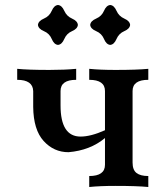

<svg xmlns="http://www.w3.org/2000/svg" viewBox="-20 -748 650 768"><path d="M573.2 0Q527.8 -4.4 441.9 -4.4Q379.9 -4.4 336.9 0V-43.9Q399.9 -43.9 399.9 -88.9V-195.8Q340.8 -146.5 253.9 -139.2Q195.3 -139.2 154.5 -184.1Q113.8 -229 112.8 -320.3V-383.8Q111.3 -428.7 48.8 -428.7V-472.7Q91.3 -468.3 177.7 -468.3Q239.7 -468.3 284.7 -472.7V-428.7Q222.2 -428.7 222.2 -383.8V-326.2Q222.2 -201.7 302.2 -201.7Q343.3 -201.7 399.9 -227.1V-383.8Q399.9 -428.7 336.9 -428.7V-472.7Q379.9 -468.3 441.9 -468.3Q527.8 -468.3 573.2 -472.7V-428.7Q510.3 -428.7 510.3 -383.8V-97.7Q510.3 -68.4 525.9 -56.2Q541.5 -43.9 573.2 -43.9ZM420.9 -568.4Q405.3 -569.8 396 -592Q386.7 -614.3 364.5 -623.5Q342.3 -632.8 340.8 -648.4Q342.3 -664.1 364.5 -673.6Q386.7 -683.1 396 -704.8Q405.3 -726.6 420.9 -728Q436.5 -726.6 446 -704.8Q455.6 -683.1 477.3 -673.6Q499 -664.1 500.5 -648.4Q499 -632.8 477.3 -623.5Q455.6 -614.3 446 -592Q436.5 -569.8 420.9 -568.4ZM211.9 -568.4Q196.3 -569.8 187 -592Q177.7 -614.3 155.5 -623.5Q133.3 -632.8 131.8 -648.4Q133.3 -664.1 155.5 -673.6Q177.7 -683.1 187 -704.8Q196.3 -726.6 211.9 -728Q227.5 -726.6 237.1 -704.8Q246.6 -683.1 268.3 -673.6Q290 -664.1 291.5 -648.4Q290 -632.8 268.3 -623.5Q246.6 -614.3 237.1 -592Q227.5 -569.8 211.9 -568.4Z"/></svg>

Font: Kelvinch
Style: Bold
Weight: 700
Designer: Paul James Miller
Foundry: High-Logic / Made with FontCreator
Version: Version 3.501;March 28, 2021;FontCreator 13.0.0.2683 64-bit